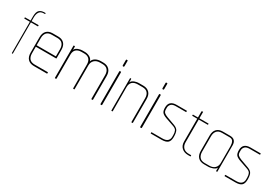

<svg xmlns="http://www.w3.org/2000/svg" viewBox="18 -950 2145 1495"><g transform="rotate(30 1090.5 -202.0)"><path d="M145 -283H83V-4Q83 0 81 0H77Q74 0 74 -4V-283H25Q23 -283 23 -286V-290Q23 -294 25 -294H74V-328Q74 -372 90.5 -387.5Q107 -403 136 -403H145Q147 -403 147 -400V-398Q147 -394 145 -394H136Q107 -394 95 -375.5Q83 -357 83 -327V-294H145Q147 -294 147 -290V-286Q147 -283 145 -283Z M394 -138H211V-79Q211 -48 226 -30.5Q241 -13 273 -13H390Q393 -13 393 -10V-3Q393 0 390 0H273Q238 0 218.5 -20Q199 -40 199 -78V-216Q199 -254 218.5 -274Q238 -294 273 -294H322Q357 -294 376.5 -274Q396 -254 396 -216V-143Q396 -138 394 -138ZM384 -216Q384 -246 369 -263.5Q354 -281 322 -281H273Q241 -281 226 -263.5Q211 -246 211 -216V-151H384Z M799 0H792Q789 0 789 -4V-216Q789 -247 773.5 -264Q758 -281 728 -281H706Q675 -281 656.5 -263.5Q638 -246 638 -216V-4Q638 0 636 0H628Q625 0 625 -4V-216Q625 -247 609.5 -264Q594 -281 564 -281H540Q509 -281 492 -265.5Q475 -250 475 -219V-4Q475 0 471 0H464Q461 0 461 -4V-291Q461 -294 464 -294H471Q474 -294 474 -289V-261Q478 -271 486 -277Q494 -283 504 -287Q514 -291 523.5 -292.5Q533 -294 539 -294H564Q584 -294 605 -283.5Q626 -273 633 -250Q636 -261 643.5 -269.5Q651 -278 661.5 -283.5Q672 -289 683.5 -291.5Q695 -294 706 -294H728Q763 -294 783 -273.5Q803 -253 803 -216V-4Q803 0 799 0Z M874 -345Q870 -345 870 -353V-397Q870 -403 871 -403.5Q872 -404 874 -404H880Q883 -404 884 -403.5Q885 -403 885 -397V-353Q885 -345 880 -345ZM874 0Q872 0 871 -1Q870 -2 870 -7V-294Q870 -300 871 -300.5Q872 -301 874 -301H880Q883 -301 884 -300.5Q885 -300 885 -294V-7Q885 -2 884 -1Q883 0 880 0Z M1159 0H1151Q1149 0 1149 -4V-216Q1149 -246 1134 -263.5Q1119 -281 1088 -281H1046Q1014 -281 997 -265Q980 -249 980 -219L981 -4Q981 0 979 0H971Q969 0 969 -4V-291Q969 -294 971 -294H979Q980 -294 980 -287V-276V-260Q983 -270 991.5 -276.5Q1000 -283 1010.5 -287Q1021 -291 1030.5 -292.5Q1040 -294 1046 -294H1088Q1122 -294 1142 -274Q1162 -254 1162 -216V-4Q1162 0 1159 0Z M1231 -345Q1227 -345 1227 -353V-397Q1227 -403 1228 -403.5Q1229 -404 1231 -404H1237Q1240 -404 1241 -403.5Q1242 -403 1242 -397V-353Q1242 -345 1237 -345ZM1231 0Q1229 0 1228 -1Q1227 -2 1227 -7V-294Q1227 -300 1228 -300.5Q1229 -301 1231 -301H1237Q1240 -301 1241 -300.5Q1242 -300 1242 -294V-7Q1242 -2 1241 -1Q1240 0 1237 0Z M1421 0H1324Q1323 0 1323 -3V-9Q1323 -12 1324 -12H1421Q1453 -12 1467.5 -25.5Q1482 -39 1482 -62V-79Q1482 -101 1475 -115.5Q1468 -130 1445 -138L1370 -164Q1340 -175 1329.5 -188.5Q1319 -202 1319 -231Q1319 -294 1387 -294H1478Q1480 -294 1480 -291V-285Q1480 -282 1478 -282H1387Q1357 -282 1344.5 -268.5Q1332 -255 1332 -238V-223Q1332 -203 1342 -193.5Q1352 -184 1373 -176L1447 -149Q1476 -138 1484.5 -119.5Q1493 -101 1493 -66Q1493 -30 1476 -15Q1459 0 1421 0Z M1680 0H1659Q1624 0 1602 -20Q1580 -40 1580 -76V-281H1536Q1534 -281 1534 -284V-288Q1534 -292 1536 -292H1580V-345Q1580 -350 1584 -350H1592Q1594 -350 1593.5 -348.5Q1593 -347 1593 -345V-292H1674Q1676 -292 1676 -288V-284Q1676 -281 1674 -281H1593V-76Q1593 -47 1610 -29Q1627 -11 1659 -11H1680Q1682 -11 1682 -8V-3Q1682 0 1680 0Z M1919 0H1912Q1910 0 1910.5 -11.5Q1911 -23 1911 -34Q1909 -25 1900 -18.5Q1891 -12 1880.5 -8Q1870 -4 1859.5 -2Q1849 0 1845 0H1803Q1768 0 1748.5 -20Q1729 -40 1729 -78V-216Q1729 -254 1748.5 -274Q1768 -294 1803 -294H1867Q1922 -294 1922 -238V-4Q1922 0 1919 0ZM1870 -282H1803Q1771 -282 1756 -264Q1741 -246 1741 -216V-79Q1741 -48 1756 -29.5Q1771 -11 1803 -11H1844Q1875 -11 1893 -28Q1911 -45 1911 -75V-226Q1911 -248 1902.5 -265Q1894 -282 1870 -282Z M2085 0H1988Q1987 0 1987 -3V-9Q1987 -12 1988 -12H2085Q2117 -12 2131.5 -25.5Q2146 -39 2146 -62V-79Q2146 -101 2139 -115.5Q2132 -130 2109 -138L2034 -164Q2004 -175 1993.5 -188.5Q1983 -202 1983 -231Q1983 -294 2051 -294H2142Q2144 -294 2144 -291V-285Q2144 -282 2142 -282H2051Q2021 -282 2008.5 -268.5Q1996 -255 1996 -238V-223Q1996 -203 2006 -193.5Q2016 -184 2037 -176L2111 -149Q2140 -138 2148.5 -119.5Q2157 -101 2157 -66Q2157 -30 2140 -15Q2123 0 2085 0Z"/></g></svg>

Font: Chathura Thin
Style: Regular
Weight: 250
Designer: Appaji Ambarisha Darbha
Foundry: Aditya Fonts
Version: Version 1.001 2016